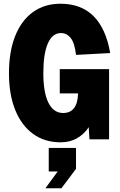

<svg xmlns="http://www.w3.org/2000/svg" viewBox="-20 -746 640 1028"><path d="M304 16Q220 16 158 -28.5Q96 -73 62 -156Q28 -239 28 -354Q28 -469 61 -552.5Q94 -636 156 -681Q218 -726 304 -726Q524 -726 570 -462L387 -452Q380 -515 359 -542Q338 -569 306 -569Q261 -569 236.5 -514Q212 -459 212 -354Q212 -250 239.5 -195.5Q267 -141 318 -141Q395 -141 398 -246H300V-376H564V0H459L455 -65Q432 -29 393.5 -6.5Q355 16 304 16ZM223 262 289 172H241V46H387V158L309 262Z"/></svg>

Font: Geist Mono UltraBlack
Style: Regular
Weight: 900
Monospace: yes
Designer: Basement.studio, Andrés Briganti, Mateo Zaragoza
Foundry: Basement.studio, Vercel, Andrés Briganti, Guido Ferreyra, Mateo Zaragoza
Version: Version 1.400; ttfautohint (v1.8.4.7-5d5b)